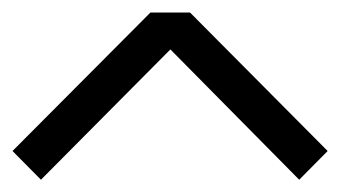

<svg xmlns="http://www.w3.org/2000/svg" viewBox="-50 -675 549 310"><path d="M256.8 -654.8 479 -431.2 433.1 -384.8 225.1 -595.2 16.1 -384.8 -29.8 -431.2 192.9 -654.8Z"/></svg>

Font: Aubrey
Style: Regular
Weight: 400
Designer: Gayaneh Bagdasaryan | Cyreal.org
Foundry: Gayaneh Bagdasaryan | Cyreal.org
Version: Version 1.000